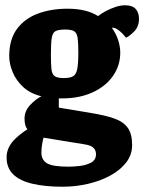

<svg xmlns="http://www.w3.org/2000/svg" viewBox="-20 -542 547 728"><path d="M217 166Q152 166 104 155Q56 144 30.5 119.5Q5 95 5 55Q5 37 11.5 21.5Q18 6 29.5 -7Q41 -20 55 -31Q69 -42 84 -52Q77 -61 75 -71.5Q73 -82 73 -92Q73 -121 94 -143.5Q115 -166 137 -177Q95 -187 68 -212Q41 -237 28 -268.5Q15 -300 15 -329Q15 -393 44.5 -432.5Q74 -472 124 -490.5Q174 -509 236 -509Q272 -509 301 -502Q330 -495 352 -481Q363 -490 380.5 -499.5Q398 -509 417.5 -515.5Q437 -522 454 -522Q482 -522 494.5 -508Q507 -494 507 -471Q507 -441 488.5 -422.5Q470 -404 458 -399L444 -415Q435 -424 425.5 -430.5Q416 -437 404 -437Q421 -413 428.5 -388.5Q436 -364 436 -343Q436 -293 408 -253.5Q380 -214 330.5 -191.5Q281 -169 217 -169H203V-134L323 -114Q378 -105 412.5 -93Q447 -81 464 -58Q481 -35 481 8Q481 45 458.5 74Q436 103 398.5 123.5Q361 144 314 155Q267 166 217 166ZM240 90Q256 90 280.5 87.5Q305 85 324.5 75Q344 65 344 43Q344 28 334.5 18.5Q325 9 299 5L145 -20Q142 -9 139.5 6Q137 21 137 37Q137 64 158 77Q179 90 240 90ZM221 -246Q246 -246 257.5 -253Q269 -260 273 -281Q277 -302 277 -343Q277 -378 274.5 -397Q272 -416 262 -423Q252 -430 227 -430Q203 -430 191.5 -424.5Q180 -419 176.5 -399.5Q173 -380 173 -337Q173 -300 175 -280.5Q177 -261 187 -253.5Q197 -246 221 -246Z"/></svg>

Font: Faustina Light ExtraBold
Style: Regular
Weight: 800
Version: Version 1.200